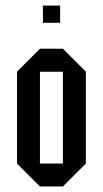

<svg xmlns="http://www.w3.org/2000/svg" viewBox="-20 -677 373 697"><path d="M125 0 41.7 -83.3V-416.7L125 -500H208.3L291.7 -416.7V-83.3L208.3 0ZM125 -83.3H208.3V-416.7H125ZM198.3 -594.2H135.8V-656.7H198.3Z"/></svg>

Font: Yulong
Style: Regular
Weight: 400
Designer: GGBotNet
Foundry: f0n7.com
Version: 1.00